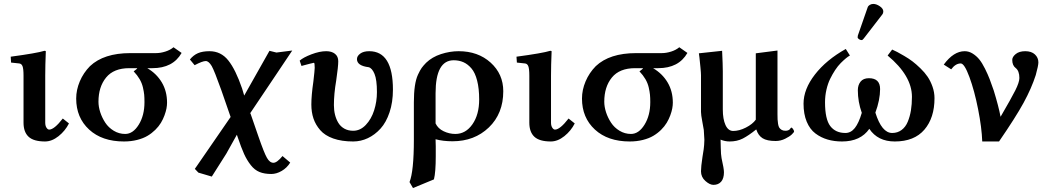

<svg xmlns="http://www.w3.org/2000/svg" viewBox="-20 -704 5303 972"><path d="M99.1 -320.8Q99.1 -356 94 -368.9Q88.9 -381.8 77.1 -382.8L36.1 -387.2L34.2 -417Q165.5 -434.6 205.1 -446.8Q211.9 -446.8 211.9 -443.8Q209 -371.1 209 -321.3V-83Q209 -67.4 215.3 -57.6Q221.7 -47.9 229 -47.9Q254.4 -47.9 297.9 -104L329.1 -79.1Q310.1 -41.5 276.4 -14.6Q242.7 12.2 208 12.2Q150.4 12.2 124.8 -11.7Q99.1 -35.6 99.1 -83Z M613.8 -25.9Q653.3 -25.9 682.4 -72.8Q711.4 -119.6 711.4 -187Q711.4 -209 710 -224.4Q708.5 -239.7 703.6 -261.2Q698.7 -282.7 687 -303Q675.3 -323.2 656.7 -342.8Q663.6 -347.7 669.4 -352.5Q675.3 -357.4 674.8 -358.9H634.8Q555.7 -358.9 517.1 -311.5Q478.5 -264.2 478.5 -189Q478.5 -163.6 487.5 -135.7Q496.6 -107.9 512.9 -83Q529.3 -58.1 555.9 -42Q582.5 -25.9 613.8 -25.9ZM435.5 -369.1Q505.4 -435.1 639.6 -435.1H769.5Q792.5 -435.1 817.1 -442.9Q841.8 -450.7 858.4 -464.8L899.4 -436Q855.5 -358.9 751.5 -358.9H725.6Q772.5 -331.5 799.1 -286.9Q825.7 -242.2 825.7 -184.1Q825.7 -170.9 822.8 -155Q819.8 -139.2 812.7 -119.9Q805.7 -100.6 794.7 -82.3Q783.7 -64 766.1 -46.6Q748.5 -29.3 726.8 -16.4Q705.1 -3.4 674.1 4.4Q643.1 12.2 607.4 12.2Q496.6 12.2 431.2 -48.1Q365.7 -108.4 365.7 -205.1Q365.7 -249 384 -292.2Q402.3 -335.4 435.5 -369.1Z M1100.6 -247.1Q1065.4 -345.7 1051.8 -369.6Q1036.6 -395 1021.5 -395Q1005.4 -395 965.3 -374L941.4 -402.8Q958.5 -424.3 981.7 -434.6Q1004.9 -444.8 1040.5 -444.8Q1098.6 -444.8 1135.7 -398.2Q1172.9 -351.6 1205.6 -255.9L1216.3 -220.2L1344.2 -446.8L1379.4 -438Q1442.9 -446.3 1459.5 -448.2L1380.4 -330.1L1244.6 -127.9L1247.6 -130.9L1287.6 -15.1Q1317.4 71.3 1331.5 95.2Q1345.7 120.1 1364.3 120.1Q1382.3 120.1 1410.2 85.9L1449.2 119.1Q1432.6 146 1406 161.4Q1379.4 176.8 1353.5 176.8Q1318.4 176.8 1293.7 166.7Q1269 156.7 1249.5 131.8Q1230 106.9 1215.8 75.7Q1201.7 44.4 1183.6 -8.8L1179.2 -22L1125.5 74.2L1052.2 189.9L984.4 169.9L966.3 150.9L976.6 136.2L1147.5 -111.8Z M1969.2 -250Q1969.2 -186.5 1952.1 -135.5Q1935.1 -84.5 1906.5 -53Q1877.9 -21.5 1842.3 -4.6Q1806.6 12.2 1768.1 12.2Q1709.5 12.2 1667 -2.9Q1624.5 -18.1 1601.1 -45.2Q1577.6 -72.3 1566.9 -104.2Q1556.2 -136.2 1556.2 -174.8Q1556.2 -221.2 1566.4 -291Q1573.2 -349.1 1573.2 -360.8Q1573.2 -386.2 1569.3 -386.2Q1566.4 -386.2 1550.3 -381.8L1520.5 -374L1506.3 -370.1L1497.1 -397Q1515.1 -413.1 1556.6 -429Q1598.1 -444.8 1631.3 -444.8Q1659.2 -444.8 1675.8 -431.6Q1692.4 -418.5 1692.4 -394Q1692.4 -366.7 1682.1 -296.9Q1670.4 -228.5 1670.4 -171.9Q1670.4 -146 1676 -123.3Q1681.6 -100.6 1692.9 -82Q1704.1 -63.5 1723.4 -52.7Q1742.7 -42 1768.1 -42Q1803.7 -42 1831.8 -71.5Q1859.9 -101.1 1874 -145.3Q1888.2 -189.5 1888.2 -237.8Q1888.2 -300.3 1876 -329.8Q1863.8 -359.4 1846.2 -363.8Q1787.1 -371.1 1787.1 -404.8Q1787.1 -420.4 1803.7 -432.6Q1820.3 -444.8 1849.1 -444.8Q1969.2 -444.8 1969.2 -250Z M2405.8 -200.2Q2405.8 -255.9 2395.5 -295.9Q2385.3 -335.9 2366.7 -357.7Q2348.1 -379.4 2325.9 -389.2Q2303.7 -398.9 2276.9 -398.9Q2185.1 -398.9 2185.1 -231.9V-79.1Q2197.3 -53.2 2225.8 -39.6Q2254.4 -25.9 2285.2 -25.9Q2337.4 -25.9 2371.6 -74.7Q2405.8 -123.5 2405.8 -200.2ZM2176.8 204.1 2070.8 248 2053.2 217.8Q2075.2 162.6 2075.2 2.9V-186Q2075.2 -233.4 2080.3 -268.3Q2085.4 -303.2 2095.9 -325.9Q2106.4 -348.6 2114.7 -360.1Q2123 -371.6 2137.2 -386.2Q2167.5 -415.5 2212.6 -430.2Q2257.8 -444.8 2301.8 -444.8Q2399.9 -444.8 2463.9 -387Q2527.8 -329.1 2527.8 -242.2Q2527.8 -128.9 2454.8 -58.8Q2381.8 11.2 2271 11.2Q2223.6 11.2 2185.1 1Q2185.1 6.3 2185.5 18.1Q2186 29.8 2186 36.1V86.9Q2186 167.5 2176.8 204.1Z M2659.7 -320.8Q2659.7 -356 2654.5 -368.9Q2649.4 -381.8 2637.7 -382.8L2596.7 -387.2L2594.7 -417Q2726.1 -434.6 2765.6 -446.8Q2772.5 -446.8 2772.5 -443.8Q2769.5 -371.1 2769.5 -321.3V-83Q2769.5 -67.4 2775.9 -57.6Q2782.2 -47.9 2789.6 -47.9Q2814.9 -47.9 2858.4 -104L2889.6 -79.1Q2870.6 -41.5 2836.9 -14.6Q2803.2 12.2 2768.6 12.2Q2710.9 12.2 2685.3 -11.7Q2659.7 -35.6 2659.7 -83Z M3174.3 -25.9Q3213.9 -25.9 3242.9 -72.8Q3272 -119.6 3272 -187Q3272 -209 3270.5 -224.4Q3269 -239.7 3264.2 -261.2Q3259.3 -282.7 3247.6 -303Q3235.8 -323.2 3217.3 -342.8Q3224.1 -347.7 3230 -352.5Q3235.8 -357.4 3235.4 -358.9H3195.3Q3116.2 -358.9 3077.6 -311.5Q3039.1 -264.2 3039.1 -189Q3039.1 -163.6 3048.1 -135.7Q3057.1 -107.9 3073.5 -83Q3089.8 -58.1 3116.5 -42Q3143.1 -25.9 3174.3 -25.9ZM2996.1 -369.1Q3065.9 -435.1 3200.2 -435.1H3330.1Q3353 -435.1 3377.7 -442.9Q3402.3 -450.7 3418.9 -464.8L3460 -436Q3416 -358.9 3312 -358.9H3286.1Q3333 -331.5 3359.6 -286.9Q3386.2 -242.2 3386.2 -184.1Q3386.2 -170.9 3383.3 -155Q3380.4 -139.2 3373.3 -119.9Q3366.2 -100.6 3355.2 -82.3Q3344.2 -64 3326.7 -46.6Q3309.1 -29.3 3287.4 -16.4Q3265.6 -3.4 3234.6 4.4Q3203.6 12.2 3168 12.2Q3057.1 12.2 2991.7 -48.1Q2926.3 -108.4 2926.3 -205.1Q2926.3 -249 2944.6 -292.2Q2962.9 -335.4 2996.1 -369.1Z M3807.1 -47.9Q3769.5 -17.6 3740.5 -2.7Q3711.4 12.2 3673.8 12.2Q3650.4 12.2 3627.9 2.9Q3628.4 7.8 3628.9 43.5Q3629.4 79.1 3632.8 96.2Q3645 149.9 3645 168Q3645 199.2 3630.9 215.6Q3616.7 231.9 3591.8 231.9Q3573.2 231.9 3551 212.2Q3528.8 192.4 3528.8 163.1Q3528.8 140.1 3536.1 91.8Q3536.6 86.9 3539.1 72.8Q3541.5 58.6 3542.5 51Q3543.5 43.5 3544.7 30Q3545.9 16.6 3545.9 3.9Q3545.9 -3.9 3544.4 -21.5L3543 -45.9Q3542 -54.2 3535.4 -88.4Q3528.8 -122.6 3528.8 -137.2V-323.2Q3528.8 -334.5 3526.1 -362.1Q3523.4 -389.6 3521 -412.1L3518.1 -434.1L3635.7 -446.8Q3639.2 -375 3639.2 -342.8V-149.9Q3639.2 -101.1 3652.8 -71Q3666.5 -41 3691.9 -41Q3722.2 -41 3755.9 -58.1Q3789.6 -75.2 3806.2 -98.1V-434.1L3916 -448.2V-126Q3916 -108.9 3916.5 -99.4Q3917 -89.8 3918.9 -77.1Q3920.9 -64.5 3925 -57.9Q3929.2 -51.3 3937 -46.6Q3944.8 -42 3956.1 -42Q3964.4 -42 3970.2 -44.4Q3976.1 -46.9 3978.5 -49.8L3982.9 -55.7Q3984.9 -58.1 3986.8 -58.1Q3989.7 -58.1 3994.9 -50.5Q4000 -43 4000 -38.1Q4000 -34.7 3988.8 -23.7Q3977.5 -12.7 3954.6 -1.5Q3931.6 9.8 3906.7 9.8Q3862.8 9.8 3840.6 -4.2Q3818.4 -18.1 3809.1 -47.9Z M4400.9 -684.1Q4417 -684.1 4434.3 -672.1Q4451.7 -660.2 4451.7 -646Q4451.7 -636.7 4446.8 -630.9L4352.5 -508.8Q4346.7 -501 4341.8 -501Q4335.4 -501 4328.6 -505.6Q4321.8 -510.3 4321.8 -515.1Q4321.8 -521 4322.8 -523.9L4372.6 -667Q4375.5 -674.8 4383.5 -679.4Q4391.6 -684.1 4400.9 -684.1ZM4710.9 -207Q4710.9 -107.4 4659.7 -47.6Q4608.4 12.2 4509.8 12.2Q4423.8 12.2 4380.9 -51.8Q4336.4 12.2 4242.7 12.2Q4203.1 12.2 4169.7 2.4Q4136.2 -7.3 4108.2 -28.3Q4080.1 -49.3 4064 -87.9Q4047.9 -126.5 4047.9 -179.2Q4047.9 -252.4 4105.5 -326.7Q4163.1 -400.9 4261.7 -456.1L4282.7 -422.9Q4273.9 -418.5 4262.5 -408.9Q4251 -399.4 4236.3 -384.8Q4221.7 -370.1 4208 -349.4Q4194.3 -328.6 4182.6 -304.7Q4170.9 -280.8 4163.8 -249.8Q4156.7 -218.8 4156.7 -186Q4156.7 -100.6 4183.3 -65.7Q4210 -30.8 4259.8 -30.8Q4287.6 -30.8 4307.6 -55.9Q4327.6 -81.1 4342.8 -132.8Q4322.8 -189 4322.8 -247.1Q4322.8 -273.4 4336.7 -290.8Q4350.6 -308.1 4378.9 -308.1Q4435.5 -308.1 4435.5 -252.9Q4435.5 -198.7 4411.6 -133.8Q4443.8 -30.8 4496.6 -30.8Q4523.9 -30.8 4544.2 -45.9Q4564.5 -61 4575.4 -87.4Q4586.4 -113.8 4591.6 -145Q4596.7 -176.3 4596.7 -213.9Q4596.7 -320.3 4473.6 -422.9L4496.6 -453.1Q4510.7 -446.8 4522.5 -440.7Q4534.2 -434.6 4557.6 -420.9Q4581.1 -407.2 4599.4 -393.3Q4617.7 -379.4 4639.6 -358.2Q4661.6 -336.9 4676.3 -315.2Q4690.9 -293.5 4700.9 -265.1Q4710.9 -236.8 4710.9 -207Z M5170.4 -444.8Q5201.7 -444.8 5219.2 -428.5Q5236.8 -412.1 5236.8 -388.2Q5236.8 -372.1 5223.6 -324.2Q5202.1 -257.3 5161.9 -183.6Q5121.6 -109.9 5037.6 12.2H4952.6Q4950.2 -57.6 4931.6 -151.4Q4913.1 -245.1 4887.7 -314Q4862.3 -382.8 4843.8 -382.8Q4817.4 -382.8 4795.4 -353L4757.8 -377Q4807.6 -444.8 4863.8 -444.8Q4885.3 -444.8 4904.5 -432.6Q4923.8 -420.4 4938 -402.8Q4952.1 -385.3 4966.6 -356.2Q4981 -327.1 4990 -303.7Q4999 -280.3 5010.7 -246.1Q5035.2 -166.5 5045.4 -112.8Q5099.1 -205.1 5119.9 -246.3Q5140.6 -287.6 5140.6 -309.1Q5140.6 -345.2 5121.6 -359.9Q5104.5 -373 5104.5 -400.9Q5104.5 -416 5122.1 -430.4Q5139.6 -444.8 5170.4 -444.8Z"/></svg>

Font: Linux Libertine G
Style: Semibold
Weight: 600
Designer: Philipp H. Poll
Foundry: Philipp H. Poll
Version: Version 5.1.1